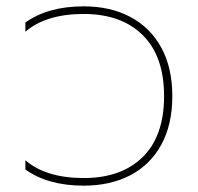

<svg xmlns="http://www.w3.org/2000/svg" viewBox="-20 -570 623 605"><path d="M244 -526Q125 -526 60 -470V-499Q131 -550 244 -550Q328 -550 391 -516.5Q454 -483 488.5 -419.5Q523 -356 523 -267Q523 -178 488.5 -114.5Q454 -51 391 -18Q328 15 244 15Q131 15 60 -36V-65Q125 -9 244 -9Q362 -9 429.5 -75Q497 -141 497 -267Q497 -393 429.5 -459.5Q362 -526 244 -526Z"/></svg>

Font: Prompt Thin
Style: Regular
Weight: 100
Designer: Katatrad Team
Foundry: CadsonDemak
Version: Version 1.030